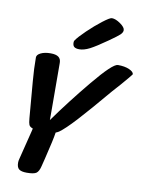

<svg xmlns="http://www.w3.org/2000/svg" viewBox="-98 -976 800 1052"><g transform="rotate(10 302.0 -449.5)"><path d="M254 -739Q254 -747 257 -751Q271 -772 310.5 -810Q350 -848 388.5 -877.5Q427 -907 438 -907Q459 -907 486 -888Q513 -869 513 -853Q513 -840 499 -827Q485 -814 442 -784Q381 -741 349 -724.5Q317 -708 291 -708Q272 -708 263 -715Q254 -722 254 -739ZM604 -624Q596 -612 550 -559L508 -512Q407 -392 349.5 -329.5Q292 -267 261 -245Q255 -241 243 -236Q238 -199 210 -85L199 -41Q192 -12 178.5 -2Q165 8 125 8Q95 8 82 -2Q69 -12 69 -38Q69 -49 72 -59L112 -219Q114 -224 116 -236Q99 -242 94.5 -252.5Q90 -263 88 -288Q82 -364 78 -407Q77 -421 71 -490.5Q65 -560 65 -623Q65 -638 86.5 -648.5Q108 -659 141 -659Q171 -659 185 -648.5Q199 -638 199 -616L200 -361V-298Q281 -412 383.5 -536Q486 -660 515 -660Q553 -660 578 -649Q603 -638 604 -624Z"/></g></svg>

Font: Sriracha
Style: Regular
Weight: 400
Designer: Suppakit Chalermlarp
Version: Version 1.002g